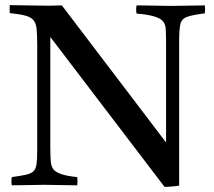

<svg xmlns="http://www.w3.org/2000/svg" viewBox="-20 -721 833 748"><path d="M621 7 176 -577V-149Q176 -111 178 -90.5Q180 -70 190 -59Q200 -49 221 -42Q242 -35 281 -31Q283 -15 281 1Q251 1 214.5 0Q178 -1 153 -1Q128 -1 91.5 0Q55 1 26 1Q23 -14 26 -31Q62 -36 82 -40.5Q102 -45 111 -54.5Q120 -64 122.5 -83Q125 -102 125 -136V-546Q125 -586 122.5 -609Q120 -632 109.5 -643.5Q99 -655 77.5 -660.5Q56 -666 18 -670Q17 -685 18 -701Q49 -701 84 -700Q119 -699 154 -699Q159 -699 181.5 -699Q204 -699 221 -700L627 -166V-550Q627 -588 625.5 -609Q624 -630 613 -640Q592 -662 512 -668Q509 -685 512 -700Q531 -700 557.5 -699.5Q584 -699 609 -698.5Q634 -698 650 -698Q675 -698 712 -699Q749 -700 778 -700Q780 -685 778 -669Q730 -663 709 -655.5Q688 -648 683 -628Q678 -608 678 -563V2Q668 4 651 5.5Q634 7 621 7Z"/></svg>

Font: Tiro Devanagari Hindi
Style: Regular
Weight: 400
Designer: Devanagari: John Hudson & Fiona Ross. Latin: John Hudson.
Foundry: Tiro Typeworks Ltd.
Version: Version 1.52